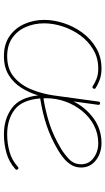

<svg xmlns="http://www.w3.org/2000/svg" viewBox="201 -738 538 980"><g transform="rotate(90 470.0 -248.0)"><path d="M266.6 -15.6Q332.5 -15.6 373.5 -50.5Q414.6 -85.4 436.8 -140.1Q459 -194.8 467.3 -254.4L498.5 -482.4Q499.5 -490.7 507.8 -489.7Q516.1 -488.8 515.1 -480.5L497.6 -354Q528.3 -415.5 583.7 -456.3Q639.2 -497.1 711.4 -497.1Q742.7 -497.1 770.8 -484.9Q798.8 -472.7 816.9 -449.5Q835 -426.3 835 -393.1Q835 -363.3 820.6 -341.1Q806.2 -318.8 785.9 -302.7Q765.6 -286.6 747.6 -275.9Q682.1 -237.3 619.1 -216.6Q556.2 -195.8 482.4 -184.1Q490.2 -90.8 540.3 -53.2Q590.3 -15.6 666 -15.6Q712.4 -15.6 755.4 -27.8Q798.3 -40 831.5 -70.3Q838.4 -76.2 843.8 -69.8Q849.6 -63 843.3 -57.6Q806.2 -24.4 760 -11.7Q713.9 1 666 1Q587.4 1 532.5 -39.1Q477.5 -79.1 466.8 -173.8Q453.1 -127.4 427.7 -87.4Q402.3 -47.4 362.8 -23.2Q323.2 1 266.6 1Q205.6 1 164.3 -27.8Q123 -56.6 102.3 -103.8Q81.5 -150.9 81.5 -204.6Q81.5 -252.9 98.1 -304.2Q114.7 -355.5 146.7 -399.2Q178.7 -442.9 224.9 -470Q271 -497.1 329.6 -497.1Q363.3 -497.1 388.7 -487.3Q414.1 -477.5 429.2 -467.3Q436.5 -462.9 431.6 -455.1Q427.2 -447.8 419.4 -452.6Q405.8 -462.4 383.1 -471.4Q360.4 -480.5 329.6 -480.5Q275.9 -480.5 233.2 -455.1Q190.4 -429.7 160.6 -388.7Q130.9 -347.7 115 -299.3Q99.1 -251 99.1 -204.6Q99.1 -153.8 117.9 -110.6Q136.7 -67.4 174.1 -41.5Q211.4 -15.6 266.6 -15.6ZM711.4 -480.5Q661.6 -480.5 619.4 -458.3Q577.1 -436 546.4 -398.2Q515.6 -360.4 498.5 -313Q481.4 -265.6 481.4 -214.8Q481.4 -207.5 481.9 -200.7Q553.2 -212.4 614 -232.4Q674.8 -252.4 738.8 -290.5Q766.1 -306.6 792.2 -331.5Q818.4 -356.4 818.4 -393.1Q818.4 -433.1 785.9 -456.8Q753.4 -480.5 711.4 -480.5Z"/></g></svg>

Font: Mikhak-DS1-FD Thin
Style: Regular
Weight: 100
Designer: Amin Abedi
Version: Version 3.2